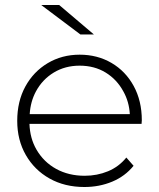

<svg xmlns="http://www.w3.org/2000/svg" viewBox="-20 -745 637 769"><path d="M318 4Q239 4 178.5 -30Q118 -64 83.5 -124Q49 -184 49 -261Q49 -339 81.5 -398.5Q114 -458 171 -492Q228 -526 299 -526Q370 -526 426.5 -493Q483 -460 515.5 -400.5Q548 -341 548 -263Q548 -260 547.5 -256.5Q547 -253 547 -249H98Q100 -191 126 -146Q155 -96 205 -68.5Q255 -41 319 -41Q369 -41 412.5 -59Q456 -77 486 -114L515 -81Q481 -39 429.5 -17.5Q378 4 318 4ZM500 -288Q497 -338 474 -379Q448 -427 403 -454.5Q358 -482 299 -482Q241 -482 195.5 -454.5Q150 -427 124 -379Q102 -338 99 -288ZM302 -607 145 -725H217L356 -607Z"/></svg>

Font: Montserrat Z Light
Style: Regular
Weight: 300
Designer: Julieta Ulanovsky
Foundry: Julieta Ulanovsky
Version: Version 8.000